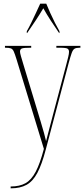

<svg xmlns="http://www.w3.org/2000/svg" viewBox="-20 -786 458 1046"><path d="M38 230Q87 230 119 212Q151 194 174.5 149.5Q198 105 219 25L70 -463Q61 -492 55 -505.5Q49 -519 39 -522.5Q29 -526 8 -526H7V-536H150V-526H147Q110 -526 99.5 -522Q89 -518 89 -505Q89 -497 94.5 -478.5Q100 -460 108 -433L171 -225Q190 -163 201.5 -124Q213 -85 220 -60.5Q227 -36 231 -17Q239 -47 252 -97.5Q265 -148 279 -200L341 -434Q347 -457 351.5 -475Q356 -493 356 -504Q356 -515 348.5 -520.5Q341 -526 305 -526H287V-536H418V-526H413Q395 -526 386 -520.5Q377 -515 370.5 -497Q364 -479 354 -442L229 30Q208 110 183.5 156Q159 202 124.5 221Q90 240 39 240H38ZM126 -616Q137 -635 150 -661.5Q163 -688 176 -716Q189 -744 199 -766H232Q241 -744 253.5 -716Q266 -688 279.5 -661.5Q293 -635 304 -616V-606H302Q276 -644 255.5 -675.5Q235 -707 216 -741Q196 -707 175 -675.5Q154 -644 128 -606H126Z"/></svg>

Font: Noto Serif Display ExtraCondensed Thin
Style: Regular
Weight: 100
Width: 2
Designer: Monotype Design Team
Foundry: Monotype Imaging Inc.
Version: Version 2.009